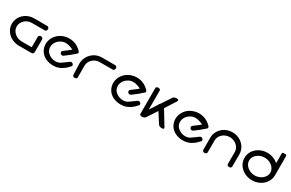

<svg xmlns="http://www.w3.org/2000/svg" viewBox="174 -2143 5386 3555"><g transform="rotate(30 2866.5 -365.0)"><path d="M55.2 -290.3C55.2 -129.9 192.6 0.2 377.8 0.2C539.4 0.2 647.8 -0.5 647.8 -0.5C670.5 -0.5 685.8 -23.4 685.8 -47.6L685.8 -318.6C685.8 -341.3 662.9 -356.6 638.7 -356.6C614.6 -356.6 591.7 -341.3 591.7 -318.6L591.7 -94.6C537.3 -94.6 447.2 -94.6 377.8 -94.6C259.7 -94.6 157.7 -182.7 157.7 -290.3C157.7 -398 255.8 -486 367.7 -486C485.3 -486 647.8 -486 647.8 -486C670.6 -486 685.8 -508.8 685.8 -533C685.8 -556.8 671.3 -579.3 648.4 -580C647.1 -580.1 538.4 -580.8 367.7 -580.8C191.8 -580.8 55.2 -450.6 55.2 -290.3Z M1405.7 -156.8C1422.6 -171.4 1415.5 -198.9 1396.5 -212.7C1376.7 -229.2 1353.3 -225.9 1338.6 -214L1212 -122.7C1123.8 -57.4 990.9 -89.8 925.6 -164.3C919.4 -171.1 914 -178.2 909.3 -185.6C856.6 -272.3 893 -396.4 1001.9 -453.6C1087.8 -501.5 1178.4 -472.9 1264 -434.4C1248.7 -413.1 1144.4 -339.6 1118.7 -319.5C1101.5 -305 1102.1 -278.8 1118.2 -259.4C1136.6 -237 1167.2 -242.7 1182.5 -254.1C1254.3 -306.1 1322.4 -360.6 1385 -418.3C1403.8 -435.6 1389.3 -458.1 1377 -471.7C1363.3 -486.4 1344.8 -500 1334.9 -508.8C1235.4 -593.7 1077.8 -610.7 948.2 -542.4C795.5 -458.4 740 -276.4 823.8 -136.1C907.9 4.2 1125.3 40.1 1267.3 -40.6C1357.7 -95.3 1344.4 -97.2 1405.7 -156.8Z M1609.2 -288.5C1609.2 -397.2 1707.3 -486 1819.2 -486C1936.8 -486 2099.3 -486 2099.3 -486C2122.1 -486 2137.3 -508.8 2137.3 -533C2137.3 -557.2 2122 -580 2099.3 -580C2099.3 -580 1989.6 -580.8 1819.2 -580.8C1642.8 -580.8 1517.5 -449.9 1506.7 -290.9L1506.7 -290.5L1506.7 -290C1506.7 -289.2 1515.3 -43.7 1515.5 -35.5C1516.3 -15.6 1537.7 0 1562.5 0C1586.6 0 1609.5 -14.6 1609.6 -36.6C1609.6 -38.2 1609.5 -39.8 1609.6 -41.4C1609.5 -65.4 1609.2 -186.7 1609.2 -288.5Z M2849.7 -156.8C2866.6 -171.4 2859.5 -198.9 2840.5 -212.7C2820.7 -229.2 2797.3 -225.9 2782.6 -214L2656 -122.7C2567.8 -57.4 2434.9 -89.8 2369.6 -164.3C2363.4 -171.1 2358 -178.2 2353.3 -185.6C2300.6 -272.3 2337 -396.4 2445.9 -453.6C2531.8 -501.5 2622.4 -472.9 2708 -434.4C2692.7 -413.1 2588.4 -339.6 2562.7 -319.5C2545.5 -305 2546.1 -278.8 2562.2 -259.4C2580.6 -237 2611.2 -242.7 2626.5 -254.1C2698.3 -306.1 2766.4 -360.6 2829 -418.3C2847.8 -435.6 2833.3 -458.1 2821 -471.7C2807.3 -486.4 2788.8 -500 2778.9 -508.8C2679.4 -593.7 2521.8 -610.7 2392.2 -542.4C2239.5 -458.4 2184 -276.4 2267.8 -136.1C2351.9 4.2 2569.3 40.1 2711.3 -40.6C2801.7 -95.3 2788.4 -97.2 2849.7 -156.8Z M2951.1 -589.5C2951 -588 2951.1 -28.4 2951.1 -28C2951.1 -22.5 2953.2 -18.6 2959 -13.5C2965.2 -5.2 2979.7 0 2998.2 0C3026.6 0 3057.9 -11.1 3069.8 -28L3214.2 -245.2L3352.9 -28.1C3364.9 -11.2 3396.1 0 3424.6 0C3445.3 0 3467.4 -5.2 3466.9 -19.3C3466.8 -25.6 3465.3 -31.9 3462.8 -37.6L3462.8 -38L3462.7 -38.2C3460.7 -41.4 3304.2 -300.4 3277.3 -342.2L3428.8 -579.6C3437.1 -592.7 3431.8 -606.7 3417.9 -613.3C3410.4 -616.5 3401.4 -618 3390.8 -618C3362.5 -618 3331.6 -607.5 3317.3 -589.7C3297.8 -563.5 3172.1 -370.3 3171.9 -370.8C3162.3 -366.1 3154.1 -358.3 3154.6 -345.7C3117.8 -290.7 3077.9 -231.1 3045.2 -179.2V-589.8C3044.5 -607.3 3021.9 -618 2998.2 -618C2975 -618 2952 -608 2951.1 -589.5Z M4179.7 -156.8C4196.6 -171.4 4189.5 -198.9 4170.5 -212.7C4150.7 -229.2 4127.3 -225.9 4112.6 -214L3986 -122.7C3897.8 -57.4 3764.9 -89.8 3699.6 -164.3C3693.4 -171.1 3688 -178.2 3683.3 -185.6C3630.6 -272.3 3667 -396.4 3775.9 -453.6C3861.8 -501.5 3952.4 -472.9 4038 -434.4C4022.7 -413.1 3918.4 -339.6 3892.7 -319.5C3875.5 -305 3876.1 -278.8 3892.2 -259.4C3910.6 -237 3941.2 -242.7 3956.5 -254.1C4028.3 -306.1 4096.4 -360.6 4159 -418.3C4177.8 -435.6 4163.3 -458.1 4151 -471.7C4137.3 -486.4 4118.8 -500 4108.9 -508.8C4009.4 -593.7 3851.8 -610.7 3722.2 -542.4C3569.5 -458.4 3514 -276.4 3597.8 -136.1C3681.9 4.2 3899.3 40.1 4041.3 -40.6C4131.7 -95.3 4118.4 -97.2 4179.7 -156.8Z M4602.5 -590.6C4427.7 -590.6 4292 -459.5 4292 -297.9C4292 -141.7 4292.8 -36.8 4292.8 -36.8C4292.8 -14.7 4315.7 0 4339.8 0C4363.9 0 4386.8 -14.6 4386.8 -36.6L4386.8 -296C4386.8 -397.4 4482.4 -488.1 4602.5 -488.1C4722.6 -488.1 4818.2 -397.4 4818.2 -296C4818.2 -188.8 4818.2 -36.6 4818.2 -36.6C4818.2 -14.6 4841.1 0 4865.2 0C4888.9 0 4911.5 -14 4912.2 -36.2C4912.3 -37.5 4913 -141.3 4913 -297.9C4913 -459.5 4777.3 -590.6 4602.5 -590.6Z M5583.7 -709.7 5583.7 -498.3C5526.2 -550.8 5443.3 -585.2 5352.5 -585.2C5170 -585.2 5026.7 -454.6 5026.7 -292.6C5026.7 -130.6 5170 0 5352.5 0C5535 0 5678.3 -131.4 5678.3 -294.3L5677.8 -708.7C5677.8 -730.6 5642.7 -730.6 5627.6 -730.5C5614.4 -730.4 5583.7 -730.3 5583.7 -709.7ZM5579.5 -292.6C5579.5 -192.7 5479.1 -102.5 5352.5 -102.5C5225.9 -102.5 5125.5 -192.7 5125.5 -292.6C5125.5 -392.5 5225.9 -482.7 5352.5 -482.7C5479.1 -482.7 5579.5 -392.5 5579.5 -292.6Z"/></g></svg>

Font: Hi.
Style: Black
Weight: 400
Designer: Mew Too, Robert Jablonski
Foundry: Cannot Into Space Fonts
Version: Version 1.996